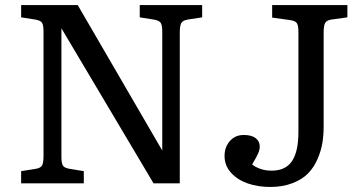

<svg xmlns="http://www.w3.org/2000/svg" viewBox="-20 -720 1419 754"><path d="M63 0V-47.9L121.1 -57.1Q140.6 -60.5 145.8 -71.5Q150.9 -82.5 150.9 -107.9V-596.2Q150.9 -620.6 145.3 -630.1Q139.6 -639.6 119.1 -643.1L63 -651.9V-700.2H285.2L617.2 -128.9V-596.2Q617.2 -620.6 611.3 -630.1Q605.5 -639.6 584 -643.1L528.8 -651.9V-700.2H773.9V-651.9L716.8 -643.1Q696.8 -639.6 691.4 -628.4Q686 -617.2 686 -591.8V0H583L221.2 -608.9V-104Q221.2 -79.6 226.8 -70.1Q232.4 -60.5 252.9 -57.1L309.1 -47.9V0ZM1041 14.2Q993.7 14.2 953.9 0.7Q914.1 -12.7 887.9 -41Q861.8 -69.3 861.8 -107.9Q861.8 -142.1 882.6 -166Q903.3 -189.9 937 -189.9Q968.3 -189.9 984.1 -177.5Q1000 -165 1000 -145Q1000 -132.3 994.1 -118.4Q988.3 -104.5 970.2 -74.2Q980 -65.4 1000.5 -57.6Q1021 -49.8 1046.9 -49.8Q1101.6 -49.8 1126.7 -87.4Q1151.9 -125 1151.9 -201.2V-594.2Q1151.9 -619.1 1146 -628.7Q1140.1 -638.2 1119.1 -641.1L1048.8 -650.9V-700.2H1344.2V-651.9L1280.8 -643.1Q1261.7 -640.1 1256.3 -628.9Q1251 -617.7 1251 -591.8V-224.1Q1251 -189.9 1246.1 -159.2Q1241.2 -128.4 1227.1 -95.7Q1212.9 -63 1190.4 -39.6Q1168 -16.1 1129.4 -1Q1090.8 14.2 1041 14.2Z"/></svg>

Font: Literata Book
Style: Regular
Weight: 400
Designer: Latin by Veronika Burian and Jose Scaglione. Greek by Irene Vlachou. Cyrillic by Vera Evstafieva
Foundry: TypeTogether
Version: Version 2.003;PS 002.003;hotconv 1.0.88;makeotf.lib2.5.64775